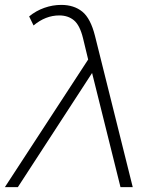

<svg xmlns="http://www.w3.org/2000/svg" viewBox="-70 -764 623 784"><path d="M422 0 306 -466 3 0H-50L290 -521L269 -608Q256 -661 232 -681Q208 -701 172 -701Q116 -701 67 -660L49 -697Q77 -720 111 -732Q145 -744 180 -744Q232 -744 266 -716.5Q300 -689 318 -617L472 0Z"/></svg>

Font: Montserrat Light
Style: Italic
Weight: 300
Italic angle: -11.3°
Designer: Julieta Ulanovsky
Foundry: Julieta Ulanovsky
Version: Version 9.000; ttfautohint (v1.8.4.7-5d5b)